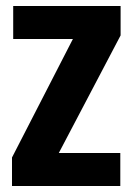

<svg xmlns="http://www.w3.org/2000/svg" viewBox="-20 -620 441 640"><path d="M20 0V-95L223 -490H24V-600H382V-502L176 -110H381V0Z"/></svg>

Font: Big Shoulders Display Thin Black
Style: Regular
Weight: 900
Version: Version 2.002